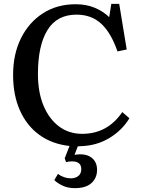

<svg xmlns="http://www.w3.org/2000/svg" viewBox="-20 -746 739 997"><path d="M369 231Q331 231 303 217Q275 203 262 189L281 157Q295 168 312.5 174Q330 180 348 180Q371 180 386.5 168Q402 156 402 132Q402 92 354 92Q337 92 323 96L316 76L341 12Q250 2 184.5 -45.5Q119 -93 83.5 -172.5Q48 -252 48 -357Q48 -465 89 -547.5Q130 -630 203 -677Q276 -724 373 -724Q429 -724 472.5 -705.5Q516 -687 547 -657L558 -726H599L638 -489L590 -479Q557 -575 506 -622.5Q455 -670 377 -670Q276 -670 226.5 -590Q177 -510 177 -362Q177 -267 206 -197.5Q235 -128 286.5 -89.5Q338 -51 407 -51Q538 -51 615 -164L652 -132Q614 -69 547.5 -29Q481 11 398 13Q391 14 384 14L367 58Q422 49 453 71Q484 93 484 136Q484 178 455 204.5Q426 231 369 231Z"/></svg>

Font: Literata 36pt Medium
Style: Regular
Weight: 500
Designer: Latin by Veronika Burian and Jose Scaglione. Greek by Irene Vlachou. Cyrillic by Vera Evstafieva.
Foundry: TypeTogether
Version: Version 3.002